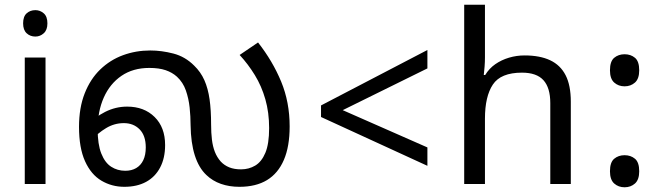

<svg xmlns="http://www.w3.org/2000/svg" viewBox="-20 -780 2815 814"><path d="M173 -536V0H85V-536ZM130 -737Q150 -737 165.5 -723.5Q181 -710 181 -681Q181 -653 165.5 -639Q150 -625 130 -625Q108 -625 93 -639Q78 -653 78 -681Q78 -710 93 -723.5Q108 -737 130 -737Z M507 12Q454 12 410 -14Q366 -40 340.5 -96.5Q315 -153 315 -242Q315 -323 339 -384Q363 -445 405 -485.5Q447 -526 501.5 -546Q556 -566 617 -566Q665 -566 715 -553Q765 -540 803 -502Q831 -475 846.5 -440Q862 -405 868.5 -359Q875 -313 875 -252Q875 -217 878.5 -188Q882 -159 891 -136Q900 -113 916 -95Q931 -79 952 -70.5Q973 -62 1002 -62Q1035 -62 1062 -78Q1089 -94 1105 -132Q1121 -170 1121 -237Q1121 -303 1105 -359Q1089 -415 1060.5 -461.5Q1032 -508 996 -547L1074 -600Q1136 -521 1172 -434Q1208 -347 1208 -244Q1208 -159 1183.5 -102Q1159 -45 1112 -16.5Q1065 12 995 12Q952 12 916.5 -0.5Q881 -13 855 -38Q823 -68 806 -121Q789 -174 788 -250Q788 -286 784 -324Q780 -362 768 -396.5Q756 -431 730 -455Q710 -473 682 -482.5Q654 -492 613 -492Q544 -492 495 -458.5Q446 -425 420 -366.5Q394 -308 394 -232Q394 -168 409.5 -129Q425 -90 451.5 -73Q478 -56 511 -56Q538 -56 557.5 -67.5Q577 -79 587.5 -101Q598 -123 598 -155Q598 -205 572 -231.5Q546 -258 505 -258Q465 -258 430 -237Q395 -216 366 -184L351 -248Q381 -283 425.5 -305.5Q470 -328 519 -328Q591 -328 635.5 -284Q680 -240 680 -165Q680 -110 659 -70Q638 -30 599.5 -9Q561 12 507 12Z M1341 -284V-333L1792 -568V-490L1433 -313L1792 -155V-77Z M2036 -537Q2036 -518 2034.5 -498Q2033 -478 2031 -462H2037Q2054 -490 2080 -508Q2106 -526 2138 -535.5Q2170 -545 2204 -545Q2269 -545 2312.5 -524.5Q2356 -504 2378 -461Q2400 -418 2400 -349V0H2313V-343Q2313 -408 2284 -440Q2255 -472 2193 -472Q2103 -472 2069.5 -421.5Q2036 -371 2036 -277V0H1948V-760H2036Z M2628 -414Q2602 -414 2584 -430Q2566 -446 2566 -482Q2566 -520 2584 -535Q2602 -550 2628 -550Q2654 -550 2672 -535Q2690 -520 2690 -482Q2690 -446 2672 -430Q2654 -414 2628 -414ZM2628 14Q2602 14 2584 -2Q2566 -18 2566 -54Q2566 -92 2584 -107Q2602 -122 2628 -122Q2654 -122 2672 -107Q2690 -92 2690 -54Q2690 -18 2672 -2Q2654 14 2628 14Z"/></svg>

Font: hexltamil05
Style: Book
Weight: 400
Designer: Jelle Bosma - Monotype Design Team
Foundry: Monotype Imaging Inc.
Version: Version 2.003